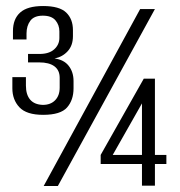

<svg xmlns="http://www.w3.org/2000/svg" viewBox="-20 -617 597 637"><path d="M123 -236Q68 -236 44.5 -261Q21 -286 21 -324V-361H66V-333Q66 -303 80 -286.5Q94 -270 122 -269Q148 -269 163 -284.5Q178 -300 178 -326V-359Q178 -384 160.5 -397Q143 -410 110 -410H73V-438H111Q143 -438 160 -453.5Q177 -469 177 -491V-513Q177 -534 164 -549.5Q151 -565 122 -565Q93 -565 80.5 -548Q68 -531 68 -506V-486H23V-514Q23 -554 47 -575.5Q71 -597 123 -597Q177 -597 199.5 -575.5Q222 -554 222 -517V-497Q222 -466 204.5 -447Q187 -428 161 -423Q192 -419 208 -398.5Q224 -378 224 -348V-324Q224 -285 202.5 -260.5Q181 -236 123 -236ZM125 0 445 -587H494L172 0ZM451 -1V-73H314V-103L457 -356H494V-103H532V-73H494V-1ZM354 -103H451V-274Z"/></svg>

Font: Alumni Sans Thin
Style: Regular
Weight: 400
Version: Version 1.018